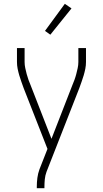

<svg xmlns="http://www.w3.org/2000/svg" viewBox="-20 -772 540 1007"><path d="M173 215V208Q173 184 176 161Q179 138 187 116L229 9L104 -310Q98 -327 92 -343.5Q86 -360 81 -377Q76 -394 72.5 -411.5Q69 -429 69 -447V-520H109V-447Q109 -431 112.5 -415Q116 -399 120 -383.5Q124 -368 129.5 -353Q135 -338 141 -324L250 -44L359 -324Q365 -338 370.5 -353Q376 -368 380 -383.5Q384 -399 387.5 -415Q391 -431 391 -447V-520H431V-447Q431 -429 427.5 -411.5Q424 -394 419 -377Q414 -360 408 -343.5Q402 -327 396 -310L224 129Q217 148 215 168Q213 188 213 208V215ZM244 -590 216 -610 320 -752 355 -728Z"/></svg>

Font: Iosevka Curly Extralight
Style: Regular
Weight: 200
Monospace: yes
Designer: Belleve Invis
Foundry: Belleve Invis
Version: Version 22.1.2; ttfautohint (v1.8.4)